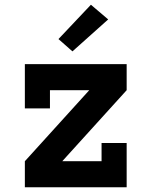

<svg xmlns="http://www.w3.org/2000/svg" viewBox="-20 -791 640 811"><path d="M85 0V-110L357 -410H191V-333H85V-520H515V-410L243 -110H409V-187H515V0ZM286 -574 227 -626 364 -771 437 -709Z"/></svg>

Font: Iosevka Etoile Extrabold
Style: Regular
Weight: 800
Designer: Belleve Invis
Foundry: Belleve Invis
Version: Version 22.1.2; ttfautohint (v1.8.4)